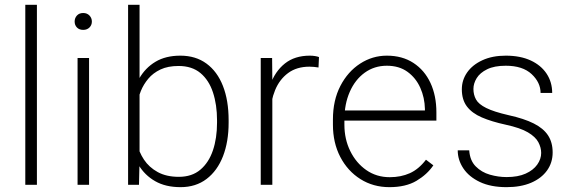

<svg xmlns="http://www.w3.org/2000/svg" viewBox="-20 -770 2380 800"><path d="M133.8 0H85.4V-750H133.8Z M326.7 -715.8Q342.8 -715.8 352.8 -705.3Q362.8 -694.8 362.8 -680.2Q362.8 -665.5 352.8 -655.5Q342.8 -645.5 326.7 -645.5Q310.1 -645.5 300.5 -655.5Q291 -665.5 291 -680.2Q291 -694.8 300.5 -705.3Q310.1 -715.8 326.7 -715.8ZM351.1 0H303.2V-528.3H351.1Z M732.4 9.8Q669.9 9.8 626.5 -15.1Q583 -40 557.4 -82.8Q531.7 -125.5 523.4 -178.7V-338.4Q534.2 -397.5 559.8 -442.4Q585.4 -487.3 627.9 -512.7Q670.4 -538.1 731.4 -538.1Q795.4 -538.1 840.3 -505.1Q885.3 -472.2 908.9 -411.9Q932.6 -351.6 932.6 -269V-258.8Q932.6 -179.7 909.2 -119.1Q885.7 -58.6 840.8 -24.4Q795.9 9.8 732.4 9.8ZM513.7 0V-750H561.5V-102.5L559.1 0ZM725.1 -33.2Q779.8 -33.2 814.9 -63Q850.1 -92.8 867.2 -143.6Q884.3 -194.3 884.3 -258.8V-269Q884.3 -333.5 867.4 -384.8Q850.6 -436 815.2 -465.6Q779.8 -495.1 724.1 -495.1Q679.7 -495.1 648.7 -480.5Q617.7 -465.8 597.9 -442.1Q578.1 -418.5 566.9 -390.9Q555.7 -363.3 550.3 -338.4V-174.8Q558.6 -137.2 579.8 -105Q601.1 -72.8 637.2 -53Q673.3 -33.2 725.1 -33.2Z M1114.7 0H1066.4V-528.3H1113.8L1114.7 -439.5ZM1307.1 -488.8Q1297.9 -490.2 1288.8 -491.2Q1279.8 -492.2 1269.5 -492.2Q1216.3 -492.2 1180.4 -465.6Q1144.5 -439 1126.2 -394.3Q1107.9 -349.6 1106.4 -294.9L1085.9 -289.1Q1085.9 -359.9 1106 -416.3Q1126 -472.7 1167 -505.4Q1208 -538.1 1271 -538.1Q1282.2 -538.1 1292.7 -536.4Q1303.2 -534.7 1309.1 -532.2Z M1602.5 9.8Q1535.2 9.8 1481.9 -23.7Q1428.7 -57.1 1397.9 -116Q1367.2 -174.8 1367.2 -250.5V-272Q1367.2 -352.1 1398.2 -411.9Q1429.2 -471.7 1480.5 -504.9Q1531.7 -538.1 1591.8 -538.1Q1656.2 -538.1 1702.6 -507.8Q1749 -477.5 1773.7 -424.3Q1798.3 -371.1 1798.3 -301.8V-267.6H1396.5V-309.6H1750.5V-315.9Q1749.5 -363.3 1731.2 -404.3Q1712.9 -445.3 1678 -470.7Q1643.1 -496.1 1591.8 -496.1Q1539.6 -496.1 1499.5 -467Q1459.5 -438 1437.3 -387.2Q1415 -336.4 1415 -272V-250.5Q1415 -189.9 1439.5 -140.4Q1463.9 -90.8 1506.3 -61.3Q1548.8 -31.7 1604 -31.7Q1650.4 -31.7 1687.5 -48.3Q1724.6 -64.9 1754.9 -104.5L1785.6 -81.1Q1759.8 -43 1715.3 -16.6Q1670.9 9.8 1602.5 9.8Z M2090.8 9.8Q2024.9 9.8 1979.5 -11.7Q1934.1 -33.2 1910.6 -68.4Q1887.2 -103.5 1887.2 -143.6H1935.1Q1938 -101.1 1962.2 -76.7Q1986.3 -52.2 2021.2 -42.2Q2056.2 -32.2 2090.8 -32.2Q2138.2 -32.2 2170.2 -46.6Q2202.1 -61 2218.5 -84.2Q2234.9 -107.4 2234.9 -132.8Q2234.9 -155.3 2223.1 -177.5Q2211.4 -199.7 2179.7 -218.5Q2147.9 -237.3 2086.9 -250.5Q2028.3 -263.2 1987.5 -280.8Q1946.8 -298.3 1925.5 -326.4Q1904.3 -354.5 1904.3 -397.9Q1904.3 -436.5 1926.5 -468.3Q1948.7 -500 1990 -519Q2031.2 -538.1 2087.4 -538.1Q2147.9 -538.1 2191.2 -518.1Q2234.4 -498 2257.6 -462.9Q2280.8 -427.7 2280.8 -382.8H2232.4Q2232.4 -426.3 2195.1 -461.2Q2157.7 -496.1 2087.4 -496.1Q2039.6 -496.1 2009.8 -481.4Q1980 -466.8 1966.3 -444.6Q1952.6 -422.4 1952.6 -399.4Q1952.6 -375 1963.4 -355.5Q1974.1 -335.9 2005.9 -320.1Q2037.6 -304.2 2099.6 -290Q2163.6 -275.9 2203.9 -255.6Q2244.1 -235.4 2263.4 -206.1Q2282.7 -176.8 2282.7 -134.8Q2282.7 -92.3 2259.3 -59.6Q2235.8 -26.9 2192.9 -8.5Q2149.9 9.8 2090.8 9.8Z"/></svg>

Font: Heebo ExtraLight
Style: Regular
Weight: 250
Designer: Oded Ezer
Foundry: Ezer Type House
Version: Version 3.100